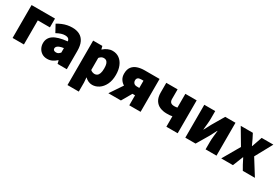

<svg xmlns="http://www.w3.org/2000/svg" viewBox="52 -1432 3651 2528"><g transform="rotate(30 1878.0 -168.0)"><path d="M58 0V-500H414V-366H230V0Z M588 12Q541 12 507.5 -9.5Q474 -31 456 -66Q438 -101 438 -142Q438 -220 502 -264.5Q566 -309 710 -324Q708 -342 700 -353.5Q692 -365 677 -370.5Q662 -376 640 -376Q613 -376 583 -366.5Q553 -357 514 -336L454 -446Q489 -467 525 -482Q561 -497 598 -504.5Q635 -512 674 -512Q739 -512 785.5 -487.5Q832 -463 857 -411.5Q882 -360 882 -278V0H742L730 -48H726Q696 -21 662.5 -4.5Q629 12 588 12ZM648 -120Q669 -120 683 -129.5Q697 -139 710 -154V-222Q669 -216 645.5 -206Q622 -196 612 -183Q602 -170 602 -156Q602 -139 614 -129.5Q626 -120 648 -120Z M994 176V-500H1134L1146 -454H1150Q1178 -480 1213.5 -496Q1249 -512 1286 -512Q1345 -512 1388.5 -480.5Q1432 -449 1456 -392Q1480 -335 1480 -258Q1480 -172 1450 -111.5Q1420 -51 1372.5 -19.5Q1325 12 1272 12Q1241 12 1212.5 -1Q1184 -14 1160 -38L1166 38V176ZM1230 -128Q1250 -128 1267 -140Q1284 -152 1294 -180Q1304 -208 1304 -256Q1304 -297 1296 -322.5Q1288 -348 1272.5 -360Q1257 -372 1234 -372Q1215 -372 1199 -364Q1183 -356 1166 -336V-152Q1181 -139 1197.5 -133.5Q1214 -128 1230 -128Z M1832 0V-152H1790Q1753 -152 1713 -161.5Q1673 -171 1639.5 -191.5Q1606 -212 1585 -246Q1564 -280 1564 -328Q1564 -393 1593 -430.5Q1622 -468 1670.5 -484Q1719 -500 1777 -500H2004V0ZM1797 -264H1832V-374H1797Q1764 -374 1748.5 -361Q1733 -348 1733 -323Q1733 -298 1748.5 -281Q1764 -264 1797 -264ZM1514 0 1677 -242 1818 -196 1705 0Z M2396 0V-159Q2378 -155 2360 -153.5Q2342 -152 2312 -152Q2254 -152 2207.5 -172Q2161 -192 2133.5 -236.5Q2106 -281 2106 -353V-500H2278V-353Q2278 -321 2294.5 -303.5Q2311 -286 2350 -286Q2364 -286 2375 -287.5Q2386 -289 2396 -291V-500H2568V0Z M2684 0V-500H2850V-387Q2850 -350 2845.5 -303.5Q2841 -257 2836 -212H2839Q2850 -235 2867 -264.5Q2884 -294 2894 -316L3002 -500H3158V0H2992V-113Q2992 -150 2997 -196Q3002 -242 3007 -288H3003Q2992 -266 2976 -235.5Q2960 -205 2949 -184L2840 0Z M3230 0 3380 -260 3238 -500H3422L3458 -430Q3468 -409 3478 -387Q3488 -365 3498 -344H3502Q3509 -365 3517 -387Q3525 -409 3532 -430L3556 -500H3734L3592 -240L3742 0H3558L3518 -70Q3507 -91 3496 -113Q3485 -135 3474 -156H3470Q3462 -135 3453 -113.5Q3444 -92 3436 -70L3408 0Z"/></g></svg>

Font: Source Sans 3 Black
Style: Regular
Weight: 900
Designer: Paul D. Hunt
Foundry: Adobe
Version: Version 3.046;hotconv 1.0.118;makeotfexe 2.5.65603